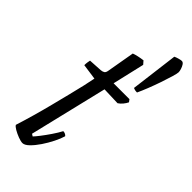

<svg xmlns="http://www.w3.org/2000/svg" viewBox="-254 -849 899 899"><g transform="rotate(45 195.5 -400.0)"><path d="M108 0Q97 0 78.5 -7Q60 -14 44.5 -23Q29 -32 26 -39Q40 -83 53.5 -130.5Q67 -178 79 -225.5Q91 -273 102 -316.5Q113 -360 121 -395Q129 -430 133 -452L55 -463Q55 -474 56.5 -483.5Q58 -493 59 -497L127 -501Q138 -502 144.5 -506.5Q151 -511 153 -524L177 -662Q187 -666 203 -669.5Q219 -673 235 -675L249 -659L212 -500H317L326 -488Q321 -477 311.5 -465.5Q302 -454 291 -447L202 -450L109 -63L120 -56Q128 -64 143.5 -84Q159 -104 176 -129Q193 -154 204 -175Q212 -175 218.5 -171.5Q225 -168 227 -164Q221 -143 207 -115Q193 -87 175.5 -61Q158 -35 140 -17.5Q122 0 108 0ZM320 -547Q311 -547 305 -548.5Q299 -550 295 -552L325 -789Q333 -793 345.5 -796.5Q358 -800 364 -800Q372 -800 378 -791Q384 -782 387.5 -770.5Q391 -759 391 -752Q391 -744 383.5 -718.5Q376 -693 365 -661Q354 -629 342 -598.5Q330 -568 320 -547Z"/></g></svg>

Font: Texturina Medium 12pt ExtraLight
Style: Italic
Weight: 250
Italic angle: -11°
Version: Version 1.002